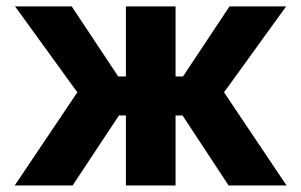

<svg xmlns="http://www.w3.org/2000/svg" viewBox="-20 -565 918 585"><path d="M24.9 0H201.3L342.3 -213.1H363.6V0H514.9V-213.1H536.2L676.5 0H853L662.6 -283.7L851.9 -545.5H679.3L537.6 -332H514.9V-545.5H363.6V-332H340.2L198.5 -545.5H25.9L215.6 -283.7Z"/></svg>

Font: Karasuma Gothic
Style: Bold
Weight: 700
Designer: Rasmus Andersson / Ryoko Nishizuka
Foundry: Genbu
Version: Version 1.00